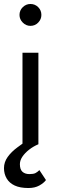

<svg xmlns="http://www.w3.org/2000/svg" viewBox="-23 -725 303 965"><path d="M75 -650Q75 -673 91.5 -689Q108 -705 130 -705Q153 -705 169 -689Q185 -673 185 -650Q185 -628 169 -611.5Q153 -595 130 -595Q108 -595 91.5 -611.5Q75 -628 75 -650ZM170 -460V0Q144 11 123 27.5Q102 44 89.5 62.5Q77 81 77 100Q77 127 90 138.5Q103 150 125 150Q145 150 155 145Q165 140 175 130L208 180Q197 195 174.5 207.5Q152 220 120 220Q78 220 51 207.5Q24 195 10.5 172Q-3 149 -3 120Q-3 90 15.5 64Q34 38 64 16Q77 6 90 -3V-460Z"/></svg>

Font: Jost
Style: Regular
Weight: 400
Version: Version 3.710